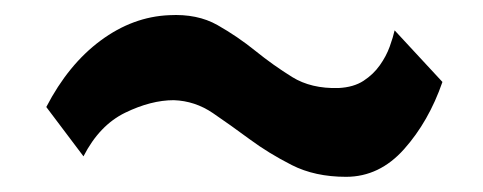

<svg xmlns="http://www.w3.org/2000/svg" viewBox="-20 -454 636 253"><path d="M563 -346Q545 -294 512.5 -257.5Q480 -221 436 -221Q395 -221 364.5 -236.5Q334 -252 309 -270.5Q284 -289 260.5 -305Q237 -321 209 -322Q179 -322 145 -305.5Q111 -289 90 -248L41 -313Q70 -369 112.5 -400.5Q155 -432 203 -434Q240 -436 266.5 -421Q293 -406 316.5 -387Q340 -368 365 -352.5Q390 -337 426 -338Q446 -339 459 -347.5Q472 -356 480.5 -368Q489 -380 493.5 -392.5Q498 -405 500 -414Z"/></svg>

Font: BM HANNA
Style: Regular
Weight: 400
Designer: BONGJIN KIM, JAEHYUN KEUM, MINJUNG KIM, JUHEE TAE
Foundry: WOOWA BROTHERS Corporation.
Version: Version 1.000